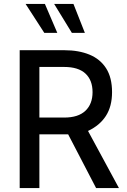

<svg xmlns="http://www.w3.org/2000/svg" viewBox="-20 -955 643 975"><path d="M80 0V-700H307Q380 -700 434.5 -677.5Q489 -655 519 -608Q549 -561 549 -487Q549 -415 517.8 -366.5Q486.5 -318 427 -290L584 0H468L326 -273Q324.5 -273 323.5 -273Q322.5 -273 321 -273H180V0ZM180 -358H306Q377.5 -358 413.8 -392.5Q450 -427 450 -487Q450 -548 413.8 -581.5Q377.5 -615 306 -615H180ZM411 -788H345L255 -935H353ZM271 -788H205L110 -935H208Z"/></svg>

Font: Cabin Resolve
Style: Regular-Resolve
Weight: 400
Designer: Pablo Impallari
Foundry: Pablo Impallari. http://www.impallari.com Igino Marini. http://www.ikern.com
Version: Version 3.001